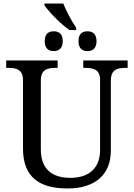

<svg xmlns="http://www.w3.org/2000/svg" viewBox="-20 -1056 757 1086"><path d="M373 -886H411V-899C383 -940 352 -999 338 -1036H231V-1026C256 -991 320 -922 373 -886ZM284 -767C312 -767 335 -782 335 -823C335 -865 312 -879 284 -879C255 -879 233 -865 233 -823C233 -782 255 -767 284 -767ZM475 -767C503 -767 526 -782 526 -823C526 -865 503 -879 475 -879C446 -879 424 -865 424 -823C424 -782 446 -767 475 -767ZM362 10C521 10 607 -71 607 -204V-600C607 -663 644 -672 689 -672H702V-714H451V-672H464C508 -672 546 -663 546 -604V-206C546 -115 493 -50 378 -50C281 -50 211 -94 211 -210V-600C211 -663 248 -672 293 -672H306V-714H15V-672H28C72 -672 110 -663 110 -604V-216C110 -53 204 10 362 10Z"/></svg>

Font: Noto Serif Thai
Style: Regular
Weight: 400
Designer: Monotype Design Team
Foundry: Monotype Imaging Inc.
Version: Version 1.901